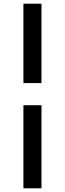

<svg xmlns="http://www.w3.org/2000/svg" viewBox="-20 -770 352 1040"><path d="M106.8 250V-200H204.7V250ZM204.7 -320H106.8V-750H204.7Z"/></svg>

Font: Source Serif 4 Variable
Style: Regular
Weight: 400
Designer: Frank Grießhammer
Foundry: Adobe
Version: Version 4.005;hotconv 1.1.0;makeotfexe 2.6.0